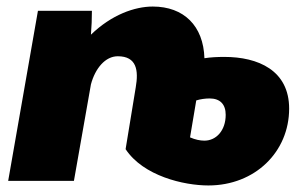

<svg xmlns="http://www.w3.org/2000/svg" viewBox="-20 -553 935 587"><path d="M617 14C760 14 864 -89 864 -221C864 -338 769 -379 666 -379C645 -379 624 -378 605 -375C602 -474 542 -533 447 -533C392 -533 321 -508 258 -447C260 -472 261 -495 261 -520H96L5 0H206L258 -295C271 -344 302 -381 340 -381C398 -381 404 -338 395 -286L364 -97C418 -15 542 14 617 14ZM561 -133 580 -246C593 -250 608 -252 621 -252C653 -252 670 -234 670 -202C670 -154 641 -123 605 -123C592 -123 577 -126 561 -133Z"/></svg>

Font: Fixel Display Black
Style: Italic
Weight: 900
Italic angle: -10°
Designer: AlfaBravo + MacPaw
Foundry: Kyrylo Tkachov, Marchela Mozhyna, Serhii Makarenko, Maria Weinstein, Zakhar Kryvoshyya
Version: Version 1.210;Glyphs 3.2 (3217)